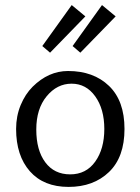

<svg xmlns="http://www.w3.org/2000/svg" viewBox="-20 -732 556 762"><path d="M43.9 0ZM439 -522.9ZM384.8 -711.9 439 -667 298.8 -522.9 268.1 -549.3ZM264.6 -711.9 318.8 -667 178.7 -522.9 147.9 -549.3ZM357.9 -90.6Q394 -141.1 394 -220.2Q394 -299.3 357.9 -349.6Q321.8 -399.9 264.2 -399.9Q206.5 -399.9 165.3 -350.1Q124 -300.3 124 -218Q124 -135.7 159.7 -87.9Q195.3 -40 258.5 -40Q321.8 -40 357.9 -90.6ZM43.9 -220.2Q43.9 -271 62 -314.9Q80.1 -358.4 109.4 -387.7Q172.4 -450.2 250 -450.2Q351.1 -450.2 412.6 -391.1Q474.1 -332 474.1 -220.2Q474.1 -108.4 412.6 -49.3Q351.1 9.8 252.2 9.8Q153.3 9.8 98.6 -52.2Q43.9 -114.3 43.9 -220.2Z"/></svg>

Font: Pfennig
Style: Medium
Weight: 500
Version: Version 20120410 ; ttfautohint (v0.8)